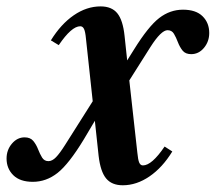

<svg xmlns="http://www.w3.org/2000/svg" viewBox="-68 -554 658 585"><path d="M306 10.5Q272.5 10.5 255.2 -10.5Q238 -31.5 232.5 -79L221 -186L187.5 -129.5Q142 -54.5 107.5 -27.2Q73 0 32 0Q-7 0 -27.5 -20.2Q-48 -40.5 -48 -71Q-48 -97 -31.8 -116.2Q-15.5 -135.5 7 -135.5Q24.5 -135.5 33.5 -124.5Q42.5 -113.5 48 -99.2Q53.5 -85 60.2 -74Q67 -63 79.5 -63Q91 -63 102.5 -74.8Q114 -86.5 131 -113.5L214.5 -245.5L194 -435.5Q192 -457.5 188 -465.8Q184 -474 176.5 -474Q150 -474 111 -416.5L87 -431Q117.5 -480.5 156.8 -507.5Q196 -534.5 238.5 -534.5Q272.5 -534.5 289.5 -513.5Q306.5 -492.5 311.5 -445L319.5 -370L340.5 -403.5Q384 -473.5 417 -499Q450 -524.5 489.5 -524.5Q529 -524.5 549.2 -504.5Q569.5 -484.5 569.5 -453.5Q569.5 -427.5 553.5 -408.2Q537.5 -389 514.5 -389Q497 -389 488.2 -400Q479.5 -411 474 -425.5Q468.5 -440 462 -451Q455.5 -462 442.5 -462Q423 -462 390.5 -411L326 -309L350.5 -88.5Q352.5 -67 356.2 -58.5Q360 -50 367.5 -50Q394.5 -50 433.5 -107.5L457 -92.5Q427 -43.5 387.5 -16.5Q348 10.5 306 10.5Z"/></svg>

Font: Libre Caslon Condensed Bold
Style: Italic
Weight: 700
Italic angle: -22.583°
Designer: Pablo Impallari, Rodrigo Fuenzalida, Katja Schimmel, Ertekin Erdin
Foundry: Pablo Impallari, Rodrigo Fuenzalida
Version: Version 2.000; ttfautohint (v1.8.4.7-5d5b);gftools[0.9.33]